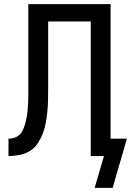

<svg xmlns="http://www.w3.org/2000/svg" viewBox="-20 -755 640 929"><path d="M438 154 483 0H419V-651H213V-329Q213 -302 212.5 -274.5Q212 -247 209.5 -219.5Q207 -192 202.5 -165Q198 -138 188.5 -112.5Q179 -87 164 -63.5Q149 -40 126 -25.5Q103 -11 76 -5.5Q49 0 21 0V-84Q36 -84 50 -88.5Q64 -93 74.5 -103Q85 -113 91 -126.5Q97 -140 101 -154Q105 -168 108 -182Q111 -196 112.5 -210.5Q114 -225 115 -239.5Q116 -254 116.5 -268.5Q117 -283 117 -297.5Q117 -312 117 -327V-735H515V-84H594L525 154Z"/></svg>

Font: Iosevka Medium Extended
Style: Regular
Weight: 500
Width: 7
Monospace: yes
Designer: Belleve Invis
Foundry: Belleve Invis
Version: Version 32.5.0; ttfautohint (v1.8.4)